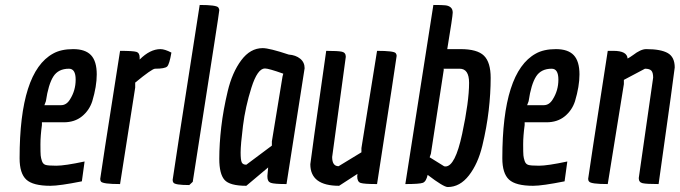

<svg xmlns="http://www.w3.org/2000/svg" viewBox="-20 -742 2740 774"><path d="M183 7Q113 7 86 -18Q59 -43 59 -104Q59 -452 194 -526Q226 -544 275 -544Q324 -544 347 -519.5Q370 -495 370 -442Q370 -394 352 -334Q340 -297 310.5 -273Q281 -249 237 -249H149V-238Q143 -194 143 -160Q143 -126 144 -115.5Q145 -105 149 -93Q153 -81 163 -77.5Q173 -74 207 -74Q241 -74 321 -91L310 -11Q220 7 183 7ZM226 -318Q248 -318 262 -341Q285 -377 285 -421Q285 -465 258 -465Q215 -465 195 -433.5Q175 -402 165 -334L159 -318Z M387 -10Q384 -14 384 -21Q384 -28 464 -537Q516 -537 529.5 -533Q543 -529 543 -510V-502Q585 -544 627 -544Q644 -544 671 -530Q663 -483 654 -474Q645 -465 605 -465Q593 -465 525 -409V-389L464 0Q395 0 387 -10Z M679 -6Q676 -10 676 -17Q676 -24 785 -722Q852 -722 860 -712Q864 -706 864 -701Q864 -696 844 -567.5Q824 -439 757 -9L743 4Q685 4 679 -6Z M1039 -548Q1066 -548 1144 -522Q1172 -520 1190 -505.5Q1208 -491 1208 -467Q1208 -466 1135 0Q1085 0 1071.5 -5Q1058 -10 1058 -29Q1058 -31 1058 -34L1061 -67L973 7Q906 7 885 -17Q864 -41 864 -101.5Q864 -162 872 -230.5Q880 -299 898 -374.5Q916 -450 952.5 -499Q989 -548 1039 -548ZM1048 -466Q1018 -466 993.5 -388.5Q969 -311 959.5 -234.5Q950 -158 950 -127.5Q950 -97 954.5 -87.5Q959 -78 973 -78L1076 -155V-172L1119 -434L1122 -445Q1063 -466 1048 -466Z M1575 -528Q1579 -523 1579 -517Q1579 -511 1500 0Q1448 0 1434 -4.5Q1420 -9 1420 -31L1421 -41L1347 7Q1231 7 1231 -80Q1231 -88 1295 -537Q1343 -537 1358.5 -533.5Q1374 -530 1374 -513L1319 -109Q1319 -72 1345 -72L1437 -128V-145L1500 -537Q1567 -537 1575 -528Z M1783 -544H1837Q1904 -544 1931 -517.5Q1958 -491 1958 -428Q1958 -365 1950 -296.5Q1942 -228 1924.5 -155Q1907 -82 1870.5 -35Q1834 12 1785 12Q1768 12 1704 -37Q1698 -10 1684.5 -5Q1671 0 1614 0L1727 -722Q1763 -722 1776 -720.5Q1789 -719 1797 -712Q1805 -705 1805 -691Q1805 -677 1783 -544ZM1768 -465Q1768 -464 1769 -461L1717 -122L1712 -108L1770 -72Q1772 -71 1776 -71Q1815 -71 1843 -202Q1871 -333 1871 -408Q1871 -465 1833 -465Z M2129 7Q2059 7 2032 -18Q2005 -43 2005 -104Q2005 -452 2140 -526Q2172 -544 2221 -544Q2270 -544 2293 -519.5Q2316 -495 2316 -442Q2316 -394 2298 -334Q2286 -297 2256.5 -273Q2227 -249 2183 -249H2095V-238Q2089 -194 2089 -160Q2089 -126 2090 -115.5Q2091 -105 2095 -93Q2099 -81 2109 -77.5Q2119 -74 2153 -74Q2187 -74 2267 -91L2256 -11Q2166 7 2129 7ZM2172 -318Q2194 -318 2208 -341Q2231 -377 2231 -421Q2231 -465 2204 -465Q2161 -465 2141 -433.5Q2121 -402 2111 -334L2105 -318Z M2555 -24 2613 -429Q2613 -450 2605.5 -457.5Q2598 -465 2580 -465L2495 -420V-403L2430 0Q2362 0 2355 -10Q2351 -14 2351 -21Q2351 -28 2430 -537H2453Q2508 -537 2510 -506Q2518 -510 2532 -520Q2563 -544 2585 -544Q2644 -544 2672 -528Q2700 -512 2700 -470Q2700 -462 2635 0Q2586 0 2570.5 -3.5Q2555 -7 2555 -24Z"/></svg>

Font: Economica
Style: Bold Italic
Weight: 700
Designer: Vicente Lamonaca
Foundry: Vicente Lamonaca
Version: Version 1.100